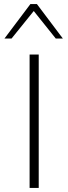

<svg xmlns="http://www.w3.org/2000/svg" viewBox="-20 -927 337 947"><path d="M126 0V-658H171V0ZM255 -737 139 -882 130 -907H162L290 -737ZM2 -737 130 -907H162L154 -882L37 -737Z"/></svg>

Font: Ysabeau Office ExtraLight
Style: Regular
Weight: 250
Designer: Christian Thalmann (Catharsis Fonts)
Version: Version 2.001;gftools[0.9.30]; featfreeze: tnum,lnum,ss02